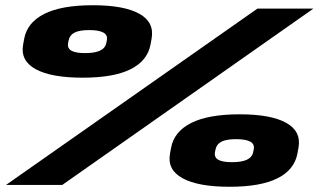

<svg xmlns="http://www.w3.org/2000/svg" viewBox="-20 -707 1218 734"><path d="M3 0 964 -674H1178L218 0ZM857.5 7Q737.5 7 678 -25.5Q618.5 -58 630 -120L634 -142Q645.5 -204 711 -237Q776.5 -270 896.5 -270Q1015.5 -270 1074 -237.5Q1132.5 -205 1121 -142L1117 -120Q1105.5 -58 1041 -25.5Q976.5 7 857.5 7ZM296 -410Q176 -410 116.5 -442.5Q57 -475 68.5 -537L72.5 -559Q84 -621 149.5 -654Q215 -687 335 -687Q454 -687 512.5 -654.5Q571 -622 559.5 -559L555.5 -537Q544 -475 479.5 -442.5Q415 -410 296 -410ZM305.5 -504Q342.5 -504 362.5 -513.5Q382.5 -523 386.5 -543L388.5 -553Q392.5 -573 375.2 -582.5Q358 -592 321 -592Q284 -592 265.2 -582.5Q246.5 -573 242.5 -553L240.5 -543Q236.5 -523 252.5 -513.5Q268.5 -504 305.5 -504ZM867 -87Q904 -87 924 -96.5Q944 -106 948 -126L950 -136Q954 -156 936.8 -165.5Q919.5 -175 882.5 -175Q845.5 -175 826.8 -165.5Q808 -156 804 -136L802 -126Q798 -106 814 -96.5Q830 -87 867 -87Z"/></svg>

Font: Anybody UltraExpanded Black
Style: Italic
Weight: 900
Width: 9
Italic angle: -10°
Designer: Tyler Finck
Foundry: Etcetera Type Company
Version: Version 1.010; ttfautohint (v1.8.3) -l 8 -r 50 -G 200 -x 14 